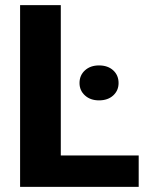

<svg xmlns="http://www.w3.org/2000/svg" viewBox="-20 -731 582 751"><path d="M522.5 -123V0H163.6V-123ZM217.8 -710.9V0H58.6V-710.9ZM291 -406.2Q291 -436.5 312.3 -455.8Q333.5 -475.1 367.2 -475.1Q401.9 -475.1 422.9 -455.8Q443.8 -436.5 443.8 -406.2Q443.8 -377 422.9 -357.7Q401.9 -338.4 367.2 -338.4Q333.5 -338.4 312.3 -357.7Q291 -377 291 -406.2Z"/></svg>

Font: Roboto ExtraBold
Style: Regular
Weight: 800
Designer: Christian Robertson
Foundry: Google
Version: Version 3.009; 2024